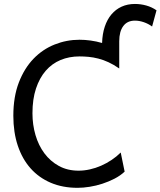

<svg xmlns="http://www.w3.org/2000/svg" viewBox="-20 -923 799 956"><path d="M573.7 -582Q546.4 -601.1 520.5 -613Q494.6 -625 469.7 -631.3Q444.8 -637.7 421.4 -639.9Q397.9 -642.1 376 -642.1Q324.7 -642.1 281.7 -624.3Q238.8 -606.4 207.8 -570.8Q176.8 -535.2 159.2 -482.2Q141.6 -429.2 141.6 -358.9Q141.6 -302.2 156.7 -250.5Q171.9 -198.7 201.2 -159.4Q230.5 -120.1 273.2 -96.7Q315.9 -73.2 371.1 -73.2Q398.9 -73.2 427.5 -79.6Q456.1 -85.9 483.4 -97.9Q510.7 -109.9 535.6 -126.5Q560.5 -143.1 581.1 -163.6L600.6 -68.4Q579.1 -48.3 550.3 -33.4Q521.5 -18.6 490 -8.3Q458.5 2 426.3 7.1Q394 12.2 366.2 12.2Q292 12.2 232.9 -12.9Q173.8 -38.1 132.3 -84.7Q90.8 -131.3 68.6 -197.8Q46.4 -264.2 46.4 -346.7Q46.4 -440.9 73.7 -512Q101.1 -583 146.7 -630.4Q192.4 -677.7 252 -701.4Q311.5 -725.1 376 -725.1Q402.3 -725.1 430.9 -721.2Q459.5 -717.3 488.3 -709Q489.7 -754.4 501.7 -790.3Q513.7 -826.2 534.9 -851.3Q556.2 -876.5 585.7 -889.9Q615.2 -903.3 651.9 -903.3Q680.7 -903.3 708.5 -895.5Q736.3 -887.7 759.3 -871.6L737.3 -791Q718.8 -804.7 696 -812.5Q673.3 -820.3 651.9 -820.3Q613.8 -820.3 593.8 -793.2Q573.7 -766.1 573.7 -717.8Z"/></svg>

Font: Andika FrenchTight
Style: Regular
Weight: 400
Designer: Victor Gaultney, Annie Olsen, Julie Remington, Don Collingsworth, Eric Hays, Becca Hirsbrunner
Foundry: SIL International
Version: Version 5.000 ; Dig1 Dig4Opn Dig7 LnSpcTght